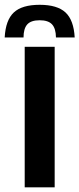

<svg xmlns="http://www.w3.org/2000/svg" viewBox="-56 -800 339 820"><path d="M49.5 0V-600H177.5V0ZM113.5 -779.5Q188.5 -779.5 223.8 -746.8Q259 -714 263 -640H183Q182.5 -678.5 166.2 -696Q150 -713.5 113.5 -713.5Q76.5 -713.5 60.5 -695.8Q44.5 -678 44.5 -640H-36Q-32 -714 3 -746.8Q38 -779.5 113.5 -779.5Z"/></svg>

Font: Big Shoulders
Style: Bold
Weight: 700
Designer: Patric King
Foundry: XO Type Co
Version: Version 2.002